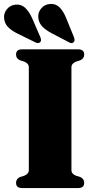

<svg xmlns="http://www.w3.org/2000/svg" viewBox="-53 -949 473 969"><path d="M307.5 -91Q307.5 -71 331 -62L352.5 -55.5Q372 -46 372 -26.5Q372 0 342 0H58Q28 0 28 -26.5Q28 -46 47.5 -55.5L69 -62Q92.5 -71 92.5 -91V-609Q92.5 -629 69 -638L47.5 -645Q28 -654 28 -673.5Q28 -700 58 -700H342Q372 -700 372 -673.5Q372 -654 352.5 -645L331 -638Q307.5 -629 307.5 -609ZM281 -857.5 320 -762Q322.5 -754.5 323.2 -748Q324 -741.5 319 -736Q309 -726.5 293.5 -736.5L206.5 -782Q177 -797.5 159.2 -816.5Q141.5 -835.5 140 -863.5Q139 -888 155.8 -907.5Q172.5 -927 200 -929Q228.5 -931 248 -911.5Q267.5 -892 281 -857.5ZM109 -857.5 150 -763Q153 -755.5 154 -749Q155 -742.5 150.5 -737Q141 -727 125 -735.5L36.5 -779Q6.5 -793.5 -11.8 -811.8Q-30 -830 -32.5 -857.5Q-34.5 -882.5 -18.2 -902.5Q-2 -922.5 25 -925.5Q53.5 -928.5 73.8 -909.8Q94 -891 109 -857.5Z"/></svg>

Font: Fraunces 144pt Soft Black
Style: Regular
Weight: 900
Version: Version 1.000;[b76b70a41]